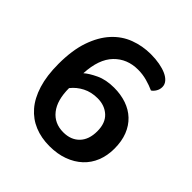

<svg xmlns="http://www.w3.org/2000/svg" viewBox="-176 -767 912 912"><g transform="rotate(45 280.0 -311.0)"><path d="M473 -564Q473 -548 465 -534.5Q457 -521 446 -514Q422 -525 393 -533Q364 -541 333 -541Q260 -541 213 -492.5Q166 -444 161 -345Q181 -363 220 -381.5Q259 -400 313 -400Q358 -400 396 -387Q434 -374 461.5 -348Q489 -322 504 -284Q519 -246 519 -196Q519 -149 503.5 -110.5Q488 -72 458.5 -44.5Q429 -17 387 -1.5Q345 14 292 14Q237 14 192 -4.5Q147 -23 114.5 -60.5Q82 -98 64 -156Q46 -214 46 -293Q46 -385 68.5 -450Q91 -515 129 -556.5Q167 -598 217.5 -617Q268 -636 324 -636Q356 -636 383 -631Q410 -626 430 -617Q450 -608 461.5 -594.5Q473 -581 473 -564ZM292 -79Q343 -79 373 -110Q403 -141 403 -197Q403 -252 372 -280.5Q341 -309 293 -309Q251 -309 218 -292Q185 -275 163 -247Q163 -166 197.5 -122.5Q232 -79 292 -79Z"/></g></svg>

Font: Baloo Bhaina 2 SemiBold
Style: Regular
Weight: 600
Designer: Yesha Goshar, Manish Minz, Shuchita Grover and Ek Type
Foundry: Ek Type
Version: Version 1.640;hotconv 1.0.111;makeotfexe 2.5.65597; ttfautoh